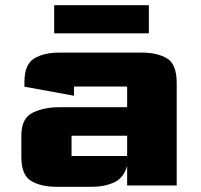

<svg xmlns="http://www.w3.org/2000/svg" viewBox="-20 -713 772 738"><path d="M197.1 5Q137.2 5 99.6 -17.6Q62.1 -40.2 62.1 -109V-191.9Q62.1 -258.9 105.9 -279.9Q149.6 -300.9 207.5 -300.9H468.7V-380.4Q468.7 -380.4 468.7 -380.4Q468.7 -380.4 468.7 -380.4H264.4Q264.4 -380.4 264.4 -380.4Q264.4 -380.4 264.4 -380.4V-345L73.9 -379.8V-397.4Q73.9 -465.4 111.2 -488.1Q148.4 -510.8 209 -510.8H524.1Q584.7 -510.8 621.9 -488.6Q659.2 -466.3 659.2 -393.5V0H468.7V-75Q455.7 -29 418.8 -12Q382 5 332.9 5ZM255 -113.4Q255 -113.4 255 -113.4Q255 -113.4 255 -113.4H468.7V-191.2H255Q255 -191.2 255 -191.2Q255 -191.2 255 -191.2ZM188.3 -585V-693H552.2V-585Z"/></svg>

Font: Science Gothic
Style: Regular
Weight: 400
Designer: Thomas Phinney, Vassil Kateliev, Brandon Buerkle
Foundry: Font Detective LLC
Version: Version 1.018